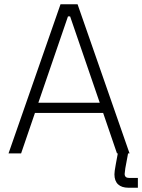

<svg xmlns="http://www.w3.org/2000/svg" viewBox="-20 -720 667 901"><path d="M344 -700 588 0H529L464 -190H144L79 0H20L264 -700ZM448 -238 309 -643H299L160 -238ZM581 0 568 70Q565 90 565 96Q565 115 586 115H627V161H583Q551 161 534 145Q517 129 517 98Q517 85 523 53L525 42L536 -17Z"/></svg>

Font: Space Grotesk Variable
Style: Regular
Weight: 400
Designer: Florian Karsten (Space Grotesk), Colophon Foundry (Space Mono)
Foundry: Florian Karsten
Version: Version 1.106